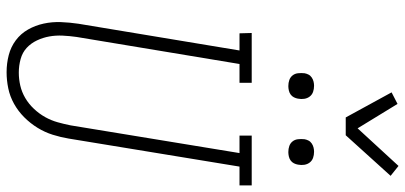

<svg xmlns="http://www.w3.org/2000/svg" viewBox="-343 -877 1228 582"><g transform="rotate(90 271.0 -586.0)"><path d="M199 8Q172 8 147 1.5Q122 -5 102 -20Q82 -35 69.5 -57Q57 -79 51.5 -104.5Q46 -130 47 -156.5Q48 -183 52 -210L133 -698H81L80 -735H231V-698H174L92 -204Q89 -183 88 -162Q87 -141 90.5 -121.5Q94 -102 102.5 -84Q111 -66 125 -53Q139 -40 159 -34.5Q179 -29 200 -29Q220 -29 239.5 -33.5Q259 -38 277 -48.5Q295 -59 310 -75Q325 -91 335 -109Q345 -127 350.5 -146.5Q356 -166 360 -186L444 -698H391V-735H542V-698H485L400 -180Q396 -156 388.5 -132Q381 -108 367.5 -86Q354 -64 335.5 -45.5Q317 -27 294.5 -14.5Q272 -2 247.5 3Q223 8 199 8ZM441 -846Q431 -846 422.5 -849Q414 -852 408.5 -859Q403 -866 402 -875.5Q401 -885 402 -895Q403 -901 406 -907Q409 -913 415 -917Q421 -921 427.5 -922.5Q434 -924 440 -924Q450 -924 458.5 -921Q467 -918 472.5 -911Q478 -904 479.5 -894.5Q481 -885 479 -875Q478 -869 475 -863Q472 -857 466.5 -853Q461 -849 454 -847.5Q447 -846 441 -846ZM241 -846Q231 -846 222.5 -849Q214 -852 208.5 -859Q203 -866 202 -875.5Q201 -885 202 -895Q203 -901 206 -907Q209 -913 215 -917Q221 -921 227.5 -922.5Q234 -924 240 -924Q250 -924 258.5 -921Q267 -918 272.5 -911Q278 -904 279.5 -894.5Q281 -885 279 -875Q278 -869 275 -863Q272 -857 266.5 -853Q261 -849 254 -847.5Q247 -846 241 -846ZM336 -1020 260 -1159 295 -1177 369 -1056 483 -1180 513 -1156 390 -1020Z"/></g></svg>

Font: Iosevka Curly Slab Extralight
Style: Italic
Weight: 200
Italic angle: -9°
Monospace: yes
Designer: Belleve Invis
Foundry: Belleve Invis
Version: Version 22.1.2; ttfautohint (v1.8.4)